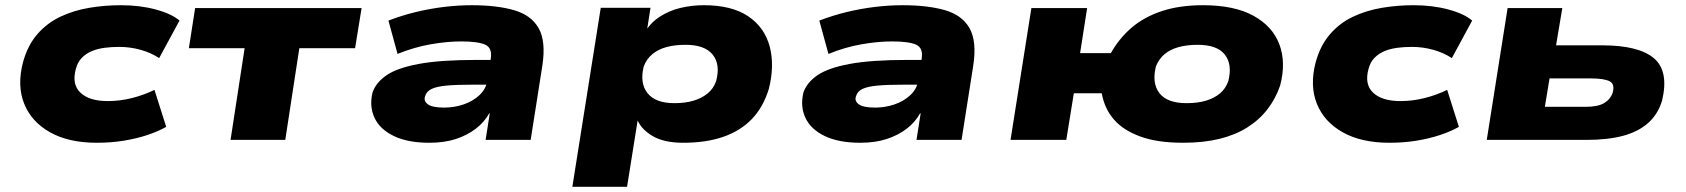

<svg xmlns="http://www.w3.org/2000/svg" viewBox="-20 -537 6470 737"><path d="M351 11Q244 11 172.5 -29Q101 -69 73 -138.5Q45 -208 68 -297Q86 -363 123.5 -406Q161 -449 212 -473Q263 -497 322.5 -507Q382 -517 444 -517Q517 -517 578 -500.5Q639 -484 669 -458L591 -314Q559 -335 519 -346Q479 -357 438 -357Q408 -357 381.5 -353.5Q355 -350 333 -341Q311 -332 294.5 -315.5Q278 -299 271 -272Q255 -213 289 -181Q323 -149 394 -149Q440 -149 486 -160.5Q532 -172 573 -192L618 -50Q586 -32 545 -18.5Q504 -5 455.5 3Q407 11 351 11Z M865 0 919 -352H705L729 -506H1368L1343 -352H1129L1075 0Z M1628 11Q1546 11 1492.5 -14.5Q1439 -40 1418 -84Q1397 -128 1410 -182Q1423 -220 1463.5 -248Q1504 -276 1587 -291.5Q1670 -307 1809 -307H1894L1880 -212H1795Q1733 -212 1694.5 -208.5Q1656 -205 1636.5 -195.5Q1617 -186 1612 -168Q1605 -150 1622 -137Q1639 -124 1685 -124Q1723 -124 1759 -136Q1795 -148 1820.5 -172Q1846 -196 1851 -229L1864 -313Q1870 -353 1842.5 -365.5Q1815 -378 1750 -378Q1696 -378 1633 -367Q1570 -356 1506 -330L1471 -458Q1523 -478 1577 -491Q1631 -504 1685 -510.5Q1739 -517 1790 -517Q1887 -517 1953 -498Q2019 -479 2047.5 -429Q2076 -379 2062 -286L2017 0H1844L1860 -102H1858Q1839 -68 1806.5 -43Q1774 -18 1730 -3.5Q1686 11 1628 11Z M2177 180 2286 -507H2477L2462 -411H2454Q2476 -449 2512 -472.5Q2548 -496 2591.5 -506.5Q2635 -517 2682 -517Q2789 -517 2852 -474.5Q2915 -432 2934.5 -358.5Q2954 -285 2931 -195Q2909 -124 2865 -79Q2821 -34 2755.5 -11.5Q2690 11 2603 11Q2530 11 2486.5 -14Q2443 -39 2427 -76L2428 -77L2387 180ZM2569 -141Q2610 -141 2642 -150.5Q2674 -160 2696.5 -178.5Q2719 -197 2729 -226Q2746 -290 2715.5 -327.5Q2685 -365 2612 -365Q2571 -365 2539 -356.5Q2507 -348 2484.5 -329.5Q2462 -311 2451 -282Q2435 -218 2465.5 -179.5Q2496 -141 2569 -141Z M3282 11Q3200 11 3146.5 -14.5Q3093 -40 3072 -84Q3051 -128 3064 -182Q3077 -220 3117.5 -248Q3158 -276 3241 -291.5Q3324 -307 3463 -307H3548L3534 -212H3449Q3387 -212 3348.5 -208.5Q3310 -205 3290.5 -195.5Q3271 -186 3266 -168Q3259 -150 3276 -137Q3293 -124 3339 -124Q3377 -124 3413 -136Q3449 -148 3474.5 -172Q3500 -196 3505 -229L3518 -313Q3524 -353 3496.5 -365.5Q3469 -378 3404 -378Q3350 -378 3287 -367Q3224 -356 3160 -330L3125 -458Q3177 -478 3231 -491Q3285 -504 3339 -510.5Q3393 -517 3444 -517Q3541 -517 3607 -498Q3673 -479 3701.5 -429Q3730 -379 3716 -286L3671 0H3498L3514 -102H3512Q3493 -68 3460.5 -43Q3428 -18 3384 -3.5Q3340 11 3282 11Z M4521 11Q4424 11 4358.5 -12.5Q4293 -36 4256.5 -77.5Q4220 -119 4209 -179H4102L4073 0H3859L3939 -506H4153L4126 -333H4244Q4276 -390 4324 -431Q4372 -472 4440 -494.5Q4508 -517 4598 -517Q4718 -517 4791.5 -476.5Q4865 -436 4891 -366.5Q4917 -297 4894 -209Q4877 -159 4845.5 -118Q4814 -77 4768 -48Q4722 -19 4661 -4Q4600 11 4521 11ZM4535 -141Q4577 -141 4609 -150.5Q4641 -160 4663 -178.5Q4685 -197 4695 -226Q4711 -290 4681.5 -327.5Q4652 -365 4577 -365Q4536 -365 4503.5 -356Q4471 -347 4449.5 -328.5Q4428 -310 4417 -282Q4401 -218 4430.5 -179.5Q4460 -141 4535 -141Z M5313 11Q5206 11 5134.5 -29Q5063 -69 5035 -138.5Q5007 -208 5030 -297Q5048 -363 5085.5 -406Q5123 -449 5174 -473Q5225 -497 5284.5 -507Q5344 -517 5406 -517Q5479 -517 5540 -500.5Q5601 -484 5631 -458L5553 -314Q5521 -335 5481 -346Q5441 -357 5400 -357Q5370 -357 5343.5 -353.5Q5317 -350 5295 -341Q5273 -332 5256.5 -315.5Q5240 -299 5233 -272Q5217 -213 5251 -181Q5285 -149 5356 -149Q5402 -149 5448 -160.5Q5494 -172 5535 -192L5580 -50Q5548 -32 5507 -18.5Q5466 -5 5417.5 3Q5369 11 5313 11Z M5687 0 5767 -506H5977L5953 -363H6130Q6269 -363 6328 -314Q6387 -265 6360 -151Q6344 -98 6306 -64.5Q6268 -31 6209.5 -15.5Q6151 0 6069 0ZM5910 -127H6067Q6113 -127 6137 -141Q6161 -155 6170 -180Q6180 -214 6158.5 -225Q6137 -236 6087 -236H5928Z"/></svg>

Font: Nunito Sans 7pt Expanded Black
Style: Italic
Weight: 900
Width: 7
Italic angle: -9°
Designer: Vernon Adams
Foundry: Vernon Adams
Version: Version 3.101;gftools[0.9.27]